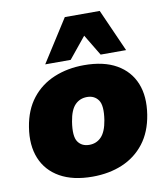

<svg xmlns="http://www.w3.org/2000/svg" viewBox="-86 -837 803 921"><g transform="rotate(-10 315.5 -376.5)"><path d="M17 0ZM291 12Q196 12 133 -23.5Q70 -59 43.5 -123.5Q17 -188 31 -275Q44 -357 87 -412Q130 -467 196 -494.5Q262 -522 342 -522Q438 -522 500 -486.5Q562 -451 588 -387Q614 -323 600 -235Q587 -153 544.5 -98Q502 -43 437 -15.5Q372 12 291 12ZM302 -141Q337 -141 360.5 -165.5Q384 -190 393 -245Q404 -315 385 -342Q366 -369 330 -369Q295 -369 271.5 -345Q248 -321 239 -265Q228 -195 246.5 -168Q265 -141 302 -141ZM160 -558 292 -765H462L554 -558H430L368 -661L284 -558Z"/></g></svg>

Font: Winston Black
Style: Italic
Weight: 900
Italic angle: -9°
Designer: Original fonts by Vernon Adams / Changes by Cristiano Sobral
Foundry: VOriginal fonts by Vernon Adams / Changes by Cristiano Sobral
Version: Version 2.503;July 17, 2020;FontCreator 13.0.0.2655 64-bit